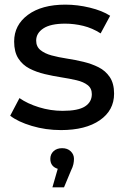

<svg xmlns="http://www.w3.org/2000/svg" viewBox="-20 -555 541 828"><path d="M243 6Q177 6 117 -12Q57 -30 24 -56L64 -132Q98 -108 148 -92.5Q198 -77 250 -77Q317 -77 346.5 -96Q376 -115 376 -149Q376 -174 358 -188Q340 -202 310 -209Q280 -216 244.5 -221.5Q209 -227 173 -235.5Q137 -244 107 -259.5Q77 -275 59 -303Q41 -331 41 -376Q41 -447 100.5 -491Q160 -535 262 -535Q314 -535 367.5 -522Q421 -509 455 -487L414 -411Q378 -434 339 -443.5Q300 -453 261 -453Q198 -453 167 -432.5Q136 -412 136 -380Q136 -354 154.5 -339Q173 -324 202.5 -316Q232 -308 268 -302.5Q304 -297 339.5 -288.5Q375 -280 405 -265Q435 -250 453.5 -222.5Q472 -195 472 -151Q472 -79 410.5 -36.5Q349 6 243 6ZM206 253 229 173Q197 163 197 130Q197 110 211 97Q225 84 248 84Q271 84 285 97.5Q299 111 299 130Q299 141 296.5 153Q294 165 286 181L256 253Z"/></svg>

Font: Montserrat Medium
Style: Regular
Weight: 500
Designer: Julieta Ulanovsky
Foundry: Julieta Ulanovsky
Version: Version 9.000; ttfautohint (v1.8.4.7-5d5b)